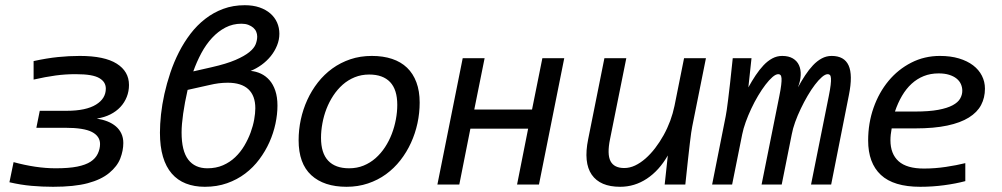

<svg xmlns="http://www.w3.org/2000/svg" viewBox="-20 -716 3889 745"><path d="M32.7 -86.9Q75.7 -75.2 116.7 -69.1Q157.7 -63 196.3 -63Q247.6 -63 280 -69.6Q312.5 -76.2 331.5 -88.6Q350.6 -101.1 359.4 -119.6Q368.2 -138.2 368.2 -157.2Q368.2 -187.5 336.7 -203.9Q305.2 -220.2 232.4 -220.2H121.1L134.3 -286.1H239.3Q276.4 -286.1 304.9 -292.2Q333.5 -298.3 352.5 -310.1Q371.6 -321.8 381.1 -337.4Q390.6 -353 390.6 -372.1Q390.6 -384.3 385 -394.3Q379.4 -404.3 366.2 -412.4Q353 -420.4 330.6 -424.3Q308.1 -428.2 273.4 -428.2Q253.9 -428.2 234.9 -427Q215.8 -425.8 196 -423.1Q176.3 -420.4 155 -416.5Q133.8 -412.6 110.4 -407.2V-479Q161.6 -490.2 204.6 -494.6Q247.6 -499 289.6 -499Q385.3 -499 432.9 -469Q480.5 -439 480.5 -386.2Q480.5 -361.8 471.9 -340.1Q463.4 -318.4 447.3 -301Q431.2 -283.7 408 -272Q384.8 -260.3 355.5 -255.9Q377.9 -252.4 397 -244.9Q416 -237.3 429.7 -225.6Q443.4 -213.9 450.9 -197.8Q458.5 -181.6 458.5 -161.1Q458.5 -131.8 446.8 -101.3Q435.1 -70.8 403.8 -44.9Q372.6 -19 320.3 -5.1Q268.1 8.8 186 8.8Q143.6 8.8 102.3 5.1Q61 1.5 16.6 -8.8Z M800.8 -455.1Q858.9 -468.3 893.8 -483.4Q928.7 -498.5 947.5 -513.9Q966.3 -529.3 972.2 -544.7Q978 -560.1 978 -574.2Q978 -583.5 974.4 -592.5Q970.7 -601.6 962.9 -608.4Q955.1 -615.2 943.6 -619.6Q932.1 -624 917 -624Q883.3 -624 854.7 -609.1Q826.2 -594.2 802.7 -568.8Q779.3 -543.5 761.2 -509.8Q743.2 -476.1 730 -439ZM708 -367.2Q696.8 -317.9 690.7 -275.1Q684.6 -232.4 684.6 -202.1Q684.6 -130.4 710.4 -96.7Q736.3 -63 784.7 -63Q818.4 -63 845.2 -74.7Q872.1 -86.4 892.6 -106Q913.1 -125.5 928 -150.6Q942.9 -175.8 952.4 -201.7Q961.9 -227.5 966.3 -252.2Q970.7 -276.9 970.7 -295.9Q970.7 -344.7 943.6 -369.9Q916.5 -395 863.8 -395Q845.7 -395 828.6 -392.8Q811.5 -390.6 793 -386.2ZM952.6 -440.9Q973.6 -439 992.4 -430.2Q1011.2 -421.4 1025.6 -405Q1040 -388.7 1048.3 -364Q1056.6 -339.4 1056.6 -306.2Q1056.6 -272.5 1048.8 -235.8Q1041 -199.2 1025.4 -164.3Q1009.8 -129.4 986.3 -97.9Q962.9 -66.4 931.6 -42.7Q900.4 -19 861.1 -5.1Q821.8 8.8 774.9 8.8Q733.9 8.8 701.4 -3.9Q668.9 -16.6 646.5 -42.5Q624 -68.4 612.3 -107.9Q600.6 -147.5 600.6 -201.2Q600.6 -233.4 604.7 -272Q608.9 -310.5 617.9 -351.3Q627 -392.1 640.9 -433.6Q654.8 -475.1 674.3 -513.4Q693.8 -551.8 719.2 -585Q744.6 -618.2 776.4 -642.8Q808.1 -667.5 846.2 -681.6Q884.3 -695.8 929.7 -695.8Q961.9 -695.8 986.8 -687.3Q1011.7 -678.7 1029.1 -663.6Q1046.4 -648.4 1055.2 -628.4Q1064 -608.4 1064 -585Q1064 -561.5 1054.9 -539.3Q1045.9 -517.1 1030.5 -498Q1015.1 -479 994.9 -464.4Q974.6 -449.7 952.6 -440.9Z M1324.7 8.8Q1236.8 8.8 1187.7 -36.4Q1138.7 -81.5 1138.7 -171.9Q1138.7 -212.4 1147.2 -252.2Q1155.8 -292 1172.4 -328.4Q1189 -364.7 1213.4 -396Q1237.8 -427.2 1269.5 -450.2Q1301.3 -473.1 1339.6 -486.1Q1377.9 -499 1422.9 -499Q1466.8 -499 1501.2 -487.5Q1535.6 -476.1 1559.3 -453.4Q1583 -430.7 1595.7 -396.7Q1608.4 -362.8 1608.4 -317.9Q1608.4 -277.8 1599.9 -238Q1591.3 -198.2 1574.7 -161.9Q1558.1 -125.5 1533.7 -94.2Q1509.3 -63 1477.8 -40Q1446.3 -17.1 1407.7 -4.2Q1369.1 8.8 1324.7 8.8ZM1521.5 -309.1Q1521.5 -368.2 1493.7 -397.5Q1465.8 -426.8 1412.6 -426.8Q1382.3 -426.8 1356.4 -416.3Q1330.6 -405.8 1309.8 -387.5Q1289.1 -369.1 1273.2 -345Q1257.3 -320.8 1246.8 -293.7Q1236.3 -266.6 1231 -237.5Q1225.6 -208.5 1225.6 -181.2Q1225.6 -122.1 1253.4 -92.5Q1281.2 -63 1334.5 -63Q1365.2 -63 1390.9 -73.5Q1416.5 -84 1437.3 -102.3Q1458 -120.6 1473.9 -144.8Q1489.7 -168.9 1500.2 -196.3Q1510.7 -223.6 1516.1 -252.7Q1521.5 -281.7 1521.5 -309.1Z M2071.3 0H1986.3L2029.3 -216.8H1805.2L1762.2 0H1677.2L1775.4 -490.2H1860.4L1820.3 -291H2044.4L2084.5 -490.2H2169.4Z M2666 -225.1Q2664.1 -215.8 2661.9 -200.7Q2659.7 -185.5 2656.7 -159.9Q2653.8 -134.3 2649.4 -95.5Q2645 -56.6 2639.2 0H2559.1L2571.3 -112.8Q2537.6 -54.2 2490 -22.7Q2442.4 8.8 2386.2 8.8Q2308.6 8.8 2276.1 -38.1Q2243.7 -85 2262.2 -175.8L2325.2 -490.2H2410.2L2347.2 -176.8Q2335 -117.7 2348.9 -90.8Q2362.8 -64 2402.3 -64Q2423.3 -64 2444.1 -73.7Q2464.8 -83.5 2484.6 -100.8Q2504.4 -118.2 2522.2 -141.4Q2540 -164.6 2554.9 -191.4Q2569.8 -218.3 2580.6 -247.3Q2591.3 -276.4 2597.2 -305.2L2634.3 -490.2H2719.2Z M3127 0 3195.8 -342.8Q3201.2 -369.6 3203.1 -386.2Q3205.1 -402.8 3204.3 -412.1Q3203.6 -421.4 3200.4 -424.8Q3197.3 -428.2 3191.9 -428.2Q3182.1 -428.2 3169.2 -417Q3156.2 -405.8 3142.1 -387.2Q3127.9 -368.7 3113.8 -344.5Q3099.6 -320.3 3087.2 -294.2Q3074.7 -268.1 3065.4 -242.4Q3056.2 -216.8 3052.2 -194.8L3013.2 0H2935.1L3003.9 -342.8Q3009.3 -369.6 3011.2 -386.2Q3013.2 -402.8 3012.5 -412.1Q3011.7 -421.4 3008.5 -424.8Q3005.4 -428.2 3000 -428.2Q2990.2 -428.2 2977.3 -417Q2964.4 -405.8 2950.2 -387.2Q2936 -368.7 2921.6 -344.5Q2907.2 -320.3 2895 -294.2Q2882.8 -268.1 2873.5 -242.4Q2864.3 -216.8 2859.9 -194.8L2820.8 0H2743.2L2795.9 -265.1Q2797.9 -274.4 2800 -289.6Q2802.2 -304.7 2805.4 -330.3Q2808.6 -356 2813 -394.8Q2817.4 -433.6 2823.2 -490.2H2896L2883.8 -377Q2897.5 -401.9 2912.1 -423.8Q2926.8 -445.8 2942.6 -462.6Q2958.5 -479.5 2976.6 -489.3Q2994.6 -499 3015.1 -499Q3040 -499 3056.4 -489.3Q3072.8 -479.5 3080.3 -462.9Q3087.9 -446.3 3086.9 -424.1Q3085.9 -401.9 3076.2 -377Q3089.8 -401.9 3104.2 -423.8Q3118.7 -445.8 3134.5 -462.6Q3150.4 -479.5 3168.5 -489.3Q3186.5 -499 3207 -499Q3255.9 -499 3272.7 -462.2Q3289.6 -425.3 3273.9 -347.2L3205.1 0Z M3439.9 -217.8Q3437.5 -205.1 3436.3 -193.8Q3435.1 -182.6 3435.1 -171.9Q3435.1 -118.7 3466.8 -90.3Q3498.5 -62 3564.9 -62Q3607.9 -62 3650.1 -68.4Q3692.4 -74.7 3725.6 -83V-13.2Q3689 -3.4 3643.3 2.7Q3597.7 8.8 3550.8 8.8Q3447.3 8.8 3397.9 -37.4Q3348.6 -83.5 3348.6 -170.9Q3348.6 -238.3 3369.6 -297.9Q3390.6 -357.4 3427.7 -402.1Q3464.8 -446.8 3515.9 -472.9Q3566.9 -499 3627 -499Q3668.5 -499 3700.9 -489.3Q3733.4 -479.5 3755.9 -462.4Q3778.3 -445.3 3790 -422.1Q3801.8 -398.9 3801.8 -372.1Q3801.8 -336.9 3786.9 -308.6Q3772 -280.3 3739.5 -260Q3707 -239.7 3655.8 -228.8Q3604.5 -217.8 3531.7 -217.8ZM3530.8 -283.2Q3585 -283.2 3620.4 -289.8Q3655.8 -296.4 3676.5 -307.6Q3697.3 -318.8 3705.6 -333.5Q3713.9 -348.1 3713.9 -363.8Q3713.9 -377.4 3708.5 -389.6Q3703.1 -401.9 3691.7 -411.1Q3680.2 -420.4 3662.8 -425.8Q3645.5 -431.2 3622.1 -431.2Q3590.3 -431.2 3564.2 -420.7Q3538.1 -410.2 3517.1 -390.9Q3496.1 -371.6 3480 -344.2Q3463.9 -316.9 3452.6 -283.2Z"/></svg>

Font: Code New Roman
Style: Italic
Weight: 400
Italic angle: -11°
Monospace: yes
Designer: Sam Radian
Foundry: Code New Roman
Version: Version 1.508 October 19, 2014